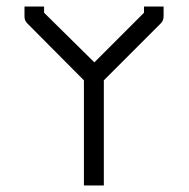

<svg xmlns="http://www.w3.org/2000/svg" viewBox="-20 -617 580 588"><path d="M298 -371V-49H237V-371L64 -545Q55 -554 55 -566V-597H115V-578L269 -426L421 -578V-597H481V-568Q481 -554 473 -546Z"/></svg>

Font: 3270 Nerd Font Mono
Style: Regular
Weight: 400
Monospace: yes
Version: Version 3.0.1;Nerd Fonts 3.0.0